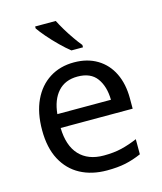

<svg xmlns="http://www.w3.org/2000/svg" viewBox="-115 -850 795 945"><g transform="rotate(-15 282.0 -378.0)"><path d="M292 -546Q360 -546 410 -516Q460 -486 486.5 -431.5Q513 -377 513 -304V-251H146Q148 -160 192.5 -112.5Q237 -65 317 -65Q368 -65 407.5 -74.5Q447 -84 489 -102V-25Q448 -7 408 1.5Q368 10 313 10Q236 10 178 -21Q120 -52 87.5 -113Q55 -174 55 -264Q55 -352 84.5 -415Q114 -478 167.5 -512Q221 -546 292 -546ZM291 -474Q228 -474 191.5 -433.5Q155 -393 148 -321H421Q420 -389 389 -431.5Q358 -474 291 -474ZM259 -766Q270 -744 286.5 -716.5Q303 -689 321.5 -662.5Q340 -636 355 -618V-606H296Q273 -624 244 -652.5Q215 -681 190.5 -709.5Q166 -738 154 -756V-766Z"/></g></svg>

Font: BC Sans
Style: Regular
Weight: 400
Designer: Monotype Design Team
Province of B.C.
Foundry: Monotype Imaging Inc.
Version: Version 2.000;GOOG;noto-source:20170915:90ef993387c0